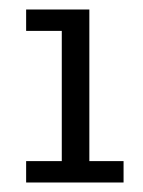

<svg xmlns="http://www.w3.org/2000/svg" viewBox="-20 -799 300 404"><path d="M35 -460H110V-734H35V-779H168V-460H240V-415H35Z"/></svg>

Font: Zilla Slab
Style: Regular
Weight: 400
Designer: Typotheque.com
Foundry: Typotheque type foundry
Version: Version 1.1; 2017; ttfautohint (v1.6)